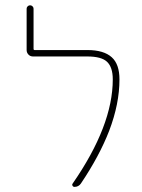

<svg xmlns="http://www.w3.org/2000/svg" viewBox="-20 -733 540 729"><path d="M262.7 -23.4Q257.8 -23.4 255.4 -27.8Q252.9 -32.2 255.9 -36.1Q408.2 -255.9 408.2 -431.6Q408.2 -478.5 385.7 -499Q364.3 -518.6 311.5 -518.6H105.5Q94.7 -518.6 87.9 -525.9Q81.1 -533.2 81.1 -543V-700.2Q81.1 -705.1 85 -709Q88.9 -712.9 94.2 -712.9Q99.6 -712.9 103.5 -709Q107.4 -705.1 107.4 -700.2V-547.9Q107.4 -543 111.3 -543H311.5Q374 -543 404.3 -515.6Q433.6 -489.3 433.6 -431.6Q433.6 -338.9 394.5 -236.3Q357.4 -140.6 287.1 -36.1Q278.3 -23.4 262.7 -23.4Z"/></svg>

Font: Rounded Mgen+ 1m thin
Style: Regular
Weight: 100
Designer: [Source Han Sans]
Ryoko NISHIZUKA  (kana & ideographs); Paul D. Hunt (Latin, Greek & Cyrillic); Wenlong ZHANG  (bopomofo
Version: Version 1.059.20150602